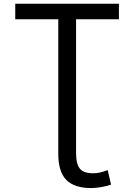

<svg xmlns="http://www.w3.org/2000/svg" viewBox="-20 -752 694 1002"><path d="M284.2 -651.4H59.6V-732.4H600.6V-651.4H377V46.9Q377 104.5 397 128.4Q417 152.3 466.8 152.3Q500 152.3 542 135.7L559.6 211.9Q505.9 228.5 456.1 229.5Q368.2 229.5 326.2 187Q284.2 144.5 284.2 50.8Z"/></svg>

Font: Gen Shin Gothic Regular
Style: Regular
Weight: 400
Designer: [Source Han Sans]
Ryoko NISHIZUKA  (kana & ideographs); Paul D. Hunt (Latin, Greek & Cyrillic); Wenlong ZHANG  (bopomofo
Version: Version 1.002.20150607